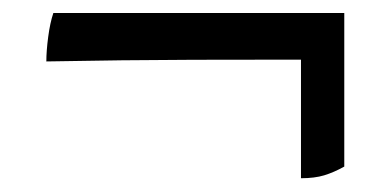

<svg xmlns="http://www.w3.org/2000/svg" viewBox="-20 -379 590 290"><path d="M500 -359.4 489.4 -289Q377 -289 271.9 -288.7Q166.8 -288.4 50 -286.2Q50 -302 52.8 -323.3Q55.6 -344.6 60.6 -359.4ZM434.6 -343.4 500 -359.4V-127.4Q484.2 -118.6 469.7 -114.2Q455.2 -109.8 434.6 -109.8Z"/></svg>

Font: Vollkorn
Style: Regular
Weight: 400
Designer: Friedrich Althausen
Foundry: Friedrich Althausen
Version: Version 4.104